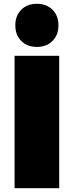

<svg xmlns="http://www.w3.org/2000/svg" viewBox="-20 -995 390 1015"><path d="M57 0V-700H293V0ZM175 -747Q124 -747 92.5 -778.5Q61 -810 61 -861Q61 -912 92.5 -943.5Q124 -975 175 -975Q226 -975 257.5 -943.5Q289 -912 289 -861Q289 -810 257.5 -778.5Q226 -747 175 -747Z"/></svg>

Font: Montserrat-Alt1 Black
Style: Regular
Weight: 900
Designer: Differentunic
Foundry: Differentunic
Version: Version 7.222